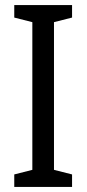

<svg xmlns="http://www.w3.org/2000/svg" viewBox="-20 -734 340 754"><path d="M263 0V-49L192 -67V-647L263 -665V-714H36V-665L107 -647V-67L36 -49V0Z"/></svg>

Font: Noto Sans Sinhala Condensed
Style: Regular
Weight: 400
Width: 3
Designer: Jelle Bosma - Monotype Design Team
Foundry: Monotype Imaging Inc.
Version: Version 2.006